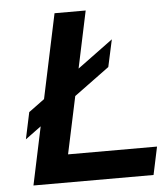

<svg xmlns="http://www.w3.org/2000/svg" viewBox="-52 -757 699 804"><g transform="rotate(-5 298.0 -355.5)"><path d="M41.5 -195.3 65.4 -307.6 131.8 -356.4 207 -710.9H337.9L287.1 -471.2L436.5 -581.1L411.6 -466.8L263.2 -357.9L211.9 -117.2H585.9L561 0H56.2L107.9 -244.1Z"/></g></svg>

Font: Tuffy
Style: BoldItalic
Weight: 700
Italic angle: -12°
Designer: Thatcher Ulrich, Karoly Barta, Michael Everson
Version: Version 001.271